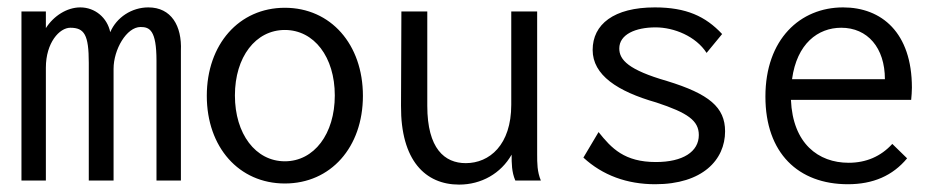

<svg xmlns="http://www.w3.org/2000/svg" viewBox="-20 -488 2540 519"><path d="M38 0H104V-305C104 -373 141 -413 170 -413C208 -413 220 -394 220 -318V0H287V-302C287 -354 322 -415 360 -415C384 -415 403 -407 403 -324V0H469V-351C472 -418 443 -468 381 -468C336 -468 295 -441 278 -401C270 -440 237 -468 197 -468C161 -468 125 -445 104 -412V-457H38Z M750 8C874 8 961 -90 961 -229C961 -368 874 -467 750 -467C626 -467 539 -368 539 -229C539 -90 626 8 750 8ZM750 -52C671 -52 615 -126 615 -230C615 -334 671 -407 750 -407C829 -407 885 -334 885 -230C885 -126 829 -52 750 -52Z M1221 11C1281 11 1334 -19 1363 -70C1363 -47 1363 -23 1373 0H1442C1432 -24 1432 -47 1432 -71V-457H1362V-205C1362 -96 1303 -47 1239 -47C1182 -47 1135 -86 1135 -202V-457H1065L1064 -202C1063 -54 1130 11 1221 11Z M1751 10C1879 10 1940 -56 1940 -133C1940 -198 1897 -234 1783 -269C1679 -299 1654 -326 1654 -357C1654 -395 1698 -414 1752 -414C1802 -414 1861 -390 1890 -345L1932 -396C1887 -444 1835 -468 1750 -468C1639 -468 1582 -422 1582 -353C1582 -285 1649 -241 1754 -211C1839 -183 1869 -162 1869 -123C1869 -78 1826 -50 1753 -50C1668 -50 1633 -87 1598 -131L1557 -62C1609 -14 1675 10 1751 10Z M2272 10C2340 10 2393 -13 2432 -60L2392 -99C2361 -65 2321 -48 2274 -48C2192 -48 2123 -100 2118 -218H2443C2444 -229 2445 -240 2445 -251C2445 -400 2363 -468 2259 -468C2143 -468 2049 -382 2049 -227C2049 -74 2138 10 2272 10ZM2121 -274C2134 -370 2191 -413 2254 -413C2325 -413 2372 -359 2372 -274Z"/></svg>

Font: Inconsolata Thin
Style: Regular
Weight: 100
Monospace: yes
Designer: Raph Levien, Cyreal, Brenton Simpson
Foundry: Raph Levien, Cyreal, Google
Version: Version 3.100